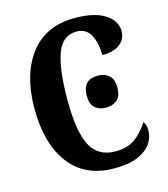

<svg xmlns="http://www.w3.org/2000/svg" viewBox="-110 -810 792 906"><g transform="rotate(-15 286.5 -357.0)"><path d="M45 -358Q45 -526 121 -625Q197 -724 338 -724Q434 -724 485.5 -691Q537 -658 537 -607Q537 -569 507 -545Q477 -521 420 -521Q420 -579 399 -619.5Q378 -660 330 -660Q262 -660 234 -584.5Q206 -509 206 -358Q206 -205 242 -135.5Q278 -66 364 -66Q423 -66 460 -93.5Q497 -121 525 -165Q531 -159 534.5 -147Q538 -135 538 -123Q538 -91 519.5 -61Q501 -31 456.5 -10.5Q412 10 338 10Q195 10 120 -89Q45 -188 45 -358ZM299 -355Q299 -433 374 -433Q407 -433 428 -414.5Q449 -396 449 -355Q449 -314 428 -295.5Q407 -277 374 -277Q340 -277 319.5 -295.5Q299 -314 299 -355Z"/></g></svg>

Font: Noto Serif CondExtraBold
Style: Regular
Weight: 800
Width: 3
Designer: Monotype Design Team
Foundry: Monotype Imaging Inc.
Version: Version 1.001